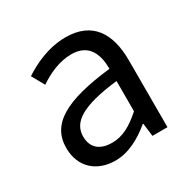

<svg xmlns="http://www.w3.org/2000/svg" viewBox="-132 -687 827 830"><g transform="rotate(-30 281.5 -272.0)"><path d="M217 13C284 13 345 -22 397 -65H400L408 0H483V-334C483 -469 428 -557 295 -557C207 -557 131 -518 82 -486L117 -423C160 -452 217 -481 280 -481C369 -481 392 -414 392 -344C161 -318 59 -259 59 -141C59 -43 126 13 217 13ZM243 -61C189 -61 147 -85 147 -147C147 -217 209 -262 392 -283V-132C339 -85 295 -61 243 -61Z"/></g></svg>

Font: Source Han Sans JP
Style: Regular
Weight: 400
Designer: Ryoko NISHIZUKA 西塚涼子 (kana, bopomofo & ideographs); Paul D. Hunt (Latin, Greek & Cyrillic); Sandoll Communications 산돌커뮤니
Foundry: Adobe
Version: Version 2.004;hotconv 1.0.118;makeotfexe 2.5.65603